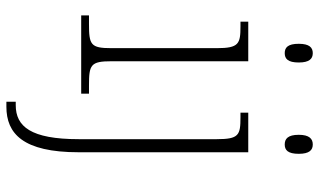

<svg xmlns="http://www.w3.org/2000/svg" viewBox="-224 -560 1023 616"><g transform="rotate(90 288.0 -251.5)"><path d="M150 -653C168 -653 180 -663 180 -698C180 -732 168 -743 150 -743C132 -743 120 -732 120 -698C120 -663 132 -653 150 -653ZM443 -653C461 -653 473 -663 473 -698C473 -732 461 -743 443 -743C425 -743 412 -732 412 -698C412 -663 425 -653 443 -653ZM29 0H280V-25H254C187 -25 176 -30 176 -98V-536H49V-511H64C120 -511 134 -506 134 -435V-97C134 -30 123 -25 56 -25H29ZM306 240H322C408 240 468 187 468 8V-536H341V-511H356C413 -511 426 -506 426 -435V8C426 162 385 210 317 210H306Z"/></g></svg>

Font: Noto Serif Gurmukhi ExtraLight
Style: Regular
Weight: 200
Designer: Vaibhav Singh and the Monotype Design Team
Foundry: Monotype Imaging Inc.
Version: Version 2.004